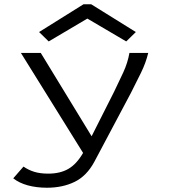

<svg xmlns="http://www.w3.org/2000/svg" viewBox="-20 -705 790 899"><path d="M200 174Q151 174 110.5 163Q70 152 42 130L90 75Q113 91 140.5 99.5Q168 108 206 108Q262 108 300.5 85.5Q339 63 369 11L78 -457H171L409 -67L514 -275Q536 -320 557 -365.5Q578 -411 586 -457H674Q663 -411 640 -364Q617 -317 593 -270L422 52Q386 119 329.5 146.5Q273 174 200 174ZM208 -511 163 -555 371 -685H407L616 -555L571 -511L389 -618Z"/></svg>

Font: Inconsolata ExtraExpanded Thin
Style: Regular
Weight: 100
Width: 8
Monospace: yes
Designer: Raph Levien, Cyreal, Brenton Simpson
Foundry: Raph Levien, Cyreal, Google
Version: Version 3.100; ttfautohint (v1.8.4.7-5d5b)